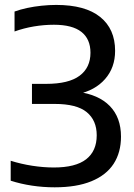

<svg xmlns="http://www.w3.org/2000/svg" viewBox="-20 -770 558 799"><path d="M207.5 9.5Q159.5 9.5 113 2.5Q66.5 -4.5 24.5 -18V-101Q67.5 -87.5 114.2 -80.2Q161 -73 204 -73Q294.5 -73 338.5 -107.2Q382.5 -141.5 382.5 -207Q382.5 -269 341 -303.2Q299.5 -337.5 207.5 -337.5H113V-421H172Q266 -421 311.2 -454.8Q356.5 -488.5 356.5 -550.5Q356.5 -607.5 318.8 -637.2Q281 -667 204.5 -667Q163 -667 121.2 -660Q79.5 -653 40.5 -639V-722Q64 -730.5 93 -736.8Q122 -743 153 -746.2Q184 -749.5 214 -749.5Q334.5 -749.5 396.8 -699.5Q459 -649.5 459 -558.5Q459 -488.5 417.2 -441Q375.5 -393.5 302.5 -378L303 -388Q390.5 -376.5 437 -328.8Q483.5 -281 483.5 -201.5Q483.5 -135.5 452.8 -88.2Q422 -41 360.5 -15.8Q299 9.5 207.5 9.5Z"/></svg>

Font: Encode Sans SC Condensed Thin Medium
Style: Regular
Weight: 500
Version: Version 3.002